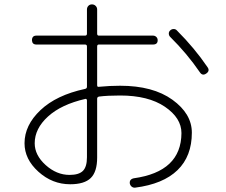

<svg xmlns="http://www.w3.org/2000/svg" viewBox="-20 -822 1040 883"><path d="M373 -367.2Q261.7 -341.8 200.7 -286.1Q139.6 -230.5 139.6 -163.1Q139.6 -108.4 189.9 -63Q240.2 -17.6 299.8 -17.6Q342.8 -17.6 361.3 -36.1Q379.9 -54.7 379.9 -98.6V-360.4Q379.9 -363.3 377.9 -365.7Q376 -368.2 373 -367.2ZM302.7 25.4Q220.7 25.4 156.7 -32.2Q92.8 -89.8 92.8 -163.1Q92.8 -246.1 166 -315.4Q239.3 -384.8 371.1 -413.1Q379.9 -415 379.9 -422.9V-608.4Q379.9 -617.2 371.1 -617.2H147.5Q127.9 -617.2 127 -636.7Q127 -658.2 147.5 -658.2H371.1Q379.9 -658.2 379.9 -667V-778.3Q379.9 -788.1 386.2 -794.9Q392.6 -801.8 402.8 -801.8Q413.1 -801.8 419.9 -794.9Q426.8 -788.1 426.8 -778.3V-667Q426.8 -658.2 434.6 -658.2H683.6Q692.4 -658.2 698.7 -652.3Q705.1 -646.5 705.1 -636.7Q705.1 -617.2 683.6 -617.2H434.6Q426.8 -617.2 426.8 -608.4V-429.7Q426.8 -420.9 435.5 -422.9Q485.4 -427.7 532.2 -427.7Q683.6 -427.7 772.9 -363.3Q862.3 -298.8 862.3 -211.9Q862.3 -103.5 796.4 -39.6Q730.5 24.4 601.6 41Q592.8 42 585.9 36.6Q579.1 31.2 577.1 22.5Q574.2 2.9 594.7 -2Q813.5 -32.2 814.5 -210Q814.5 -279.3 738.3 -331.1Q662.1 -382.8 532.2 -382.8Q474.6 -382.8 435.5 -377.9Q426.8 -376 426.8 -368.2V-97.7Q426.8 -32.2 397.5 -3.4Q368.2 25.4 302.7 25.4ZM793.9 -681.6Q875 -600.6 934.6 -512.7Q946.3 -496.1 928.7 -483.9Q911.1 -471.7 899.4 -489.3Q839.8 -576.2 762.7 -652.3Q756.8 -658.2 756.3 -667Q755.9 -675.8 762.7 -682.1Q769.5 -688.5 778.8 -688.5Q788.1 -688.5 793.9 -681.6Z"/></svg>

Font: Rounded-X Mgen+ 1mn light
Style: Regular
Weight: 200
Designer: [Source Han Sans]
Ryoko NISHIZUKA  (kana & ideographs); Paul D. Hunt (Latin, Greek & Cyrillic); Wenlong ZHANG  (bopomofo
Version: Version 1.059.20150602